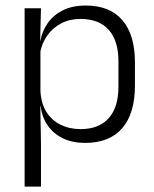

<svg xmlns="http://www.w3.org/2000/svg" viewBox="-20 -518 570 710"><path d="M294.5 10.5Q248 10.5 212.8 -6.5Q177.5 -23.5 156.2 -54.2Q135 -85 130 -126.5H110L129.5 -183Q131.5 -136 151.5 -104.2Q171.5 -72.5 204.5 -56.5Q237.5 -40.5 278 -40.5Q345.5 -40.5 381.8 -80.8Q418 -121 418 -198V-291Q418 -367.5 382 -407.8Q346 -448 277.5 -448Q238 -448 206.8 -431.8Q175.5 -415.5 155.2 -387.2Q135 -359 128 -322L111.5 -366.5H129Q136 -403 156.5 -432.5Q177 -462 212.2 -479.8Q247.5 -497.5 297.5 -497.5Q386 -497.5 432.5 -443.5Q479 -389.5 479 -286.5V-202Q479 -98.5 432 -44Q385 10.5 294.5 10.5ZM71 172V-487.5H131.5L128.5 -366L129.5 -346V-139.5L129 -125.5L131.5 9V172Z"/></svg>

Font: Anek Tamil Medium Light
Style: Regular
Weight: 300
Version: Version 1.003